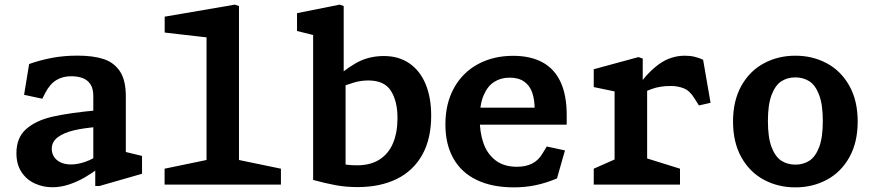

<svg xmlns="http://www.w3.org/2000/svg" viewBox="-20 -796 3760 828"><path d="M390.8 -83.9 382.4 -97V-382.1Q382.4 -414.3 369.7 -433.1Q356.9 -451.9 335.6 -459.6Q314.2 -467.3 286.2 -467.2Q250.4 -467.2 222.7 -450.4Q195 -433.7 175.1 -394.9L162.4 -370.2L83.9 -387.1L105.6 -519.9Q152 -536.5 203.4 -546.3Q254.8 -556.1 314.6 -556.1Q382.1 -556.1 427.2 -541.2Q472.3 -526.2 497.5 -488Q522.6 -449.8 522.6 -381.3V-118.3L500.5 -145.9L592.5 -123.5V-46.6L409.1 6H390.8ZM50.8 -135.4Q50.8 -202.5 92.9 -239.5Q135.1 -276.6 207.2 -293Q279.4 -309.3 400.2 -320.6L399.5 -248.5Q342 -244.1 298.4 -233.8Q254.8 -223.5 229 -204Q203.2 -184.4 203.2 -153.8Q203.2 -135.2 213 -119.8Q222.9 -104.4 241.6 -95.6Q260.2 -86.8 286.4 -86.8Q315.3 -86.8 348.3 -98.4Q381.3 -110 410.6 -131.7V-74.5L408 -72.5Q377.3 -49.5 346.2 -31.3Q315.2 -13.2 278.9 -0.8Q242.6 11.5 205.9 11.5Q165.8 11.5 130.3 -4.6Q94.9 -20.7 72.8 -53.8Q50.8 -87 50.8 -135.4Z M689.8 -68.5 903.2 -112.8 870.7 -56.6V-670.2L902.7 -631.2L690.2 -655.6V-724.1L992.7 -776L1010.6 -770V-56.6L978 -112.8L1191.5 -68.5V0H689.8Z M1335.2 -18.8Q1333.1 -19.4 1330.4 -20.1V-676.5L1362.4 -637L1260.9 -662.4V-739.3L1444.3 -776L1462.2 -770V-441.9L1470.3 -434.9V-33.6L1361.9 -119.7Q1399.2 -102.9 1436.5 -93Q1473.8 -83.1 1519.8 -83.1Q1578.1 -83.1 1617.1 -108.3Q1656.2 -133.5 1675.2 -179.3Q1694.2 -225.1 1694.2 -287.4Q1694.2 -358.9 1666 -404Q1637.9 -449 1568.4 -449Q1536.4 -449 1506 -440Q1475.7 -431.1 1436 -414.8Q1431.1 -412.7 1425.8 -410.5L1417.4 -448.2Q1458.4 -490.8 1512.8 -522.6Q1567.2 -554.4 1635.5 -554.4Q1699.6 -554.4 1745.6 -522.7Q1791.7 -490.9 1815.6 -433Q1839.5 -375.2 1839.5 -297.4Q1839.5 -197.3 1801 -128.4Q1762.4 -59.4 1691.1 -24.3Q1619.8 10.8 1522.2 10.8Q1470.9 10.8 1427.3 2.6Q1383.7 -5.5 1335.2 -18.8Z M1900.8 -259.2Q1900.8 -349.7 1937.9 -416.6Q1975 -483.6 2041.3 -519.5Q2107.7 -555.3 2193.1 -555.3Q2267.7 -555.3 2319.2 -527.4Q2370.8 -499.5 2397.3 -442.8Q2423.9 -386 2423.9 -300.3V-258.5H2037.1V-331.6H2303.5L2285.8 -304.7V-322.4Q2285.8 -365.9 2275.2 -396.5Q2264.6 -427.2 2240.5 -444.1Q2216.5 -461.1 2177.3 -461.1Q2139.8 -461.1 2111 -442.7Q2082.2 -424.3 2065.5 -384.6Q2048.8 -344.9 2048.8 -284.2Q2048.8 -224.8 2064.9 -178.6Q2081 -132.4 2116.9 -104.6Q2152.8 -76.8 2209.8 -76.8Q2247.2 -76.8 2275 -90.8Q2302.9 -104.8 2320.4 -135.5L2337.9 -164.2L2416.4 -147.3L2382 -26.5Q2334.6 -6.7 2289.8 2.7Q2245.1 12 2195.9 12Q2102.2 12 2035.9 -19.9Q1969.6 -51.8 1935.2 -112.8Q1900.8 -173.8 1900.8 -259.2Z M2540.5 -68.5 2663.6 -122.8 2630.4 -66.2V-434.6L2662.8 -395.1L2540.5 -420.5V-497.4L2733.5 -549.9L2751.8 -543.5V-441.9L2770.8 -434.9V-66.7L2738.2 -122.8L2912.5 -68.5V0H2540.5ZM2873.6 -425.2H2872.9Q2826.1 -425.2 2791.4 -412.5Q2756.8 -399.9 2718.1 -378.2L2716.8 -377.8L2733 -425.3Q2772.8 -483.9 2822.7 -519.8Q2872.6 -555.8 2934.3 -555.8Q2957.2 -555.8 2977 -550.8Q2996.8 -545.9 3012.2 -538.2L3044.3 -352.7L2994.2 -341.2L2974.8 -371.9Q2954.5 -404.9 2929 -415Q2903.4 -425.1 2873.6 -425.2Z M3141.2 -272.1Q3141.2 -361.4 3176.9 -425.5Q3212.6 -489.7 3273.8 -522.7Q3335.1 -555.8 3410 -555.8Q3484.9 -555.8 3546.2 -522.7Q3607.4 -489.7 3643.1 -425.5Q3678.8 -361.4 3678.8 -272.1Q3678.8 -182.3 3643.1 -118.2Q3607.4 -54.1 3546.2 -21Q3484.9 12 3410 12Q3335.1 12 3273.8 -21Q3212.6 -54.1 3176.9 -118.2Q3141.2 -182.3 3141.2 -272.1ZM3528.4 -274.2Q3528.4 -344.6 3512.6 -386.4Q3496.8 -428.2 3470.6 -445.3Q3444.4 -462.3 3410 -462.3Q3375.6 -462.3 3349.4 -445.3Q3323.2 -428.2 3307.4 -386.4Q3291.6 -344.6 3291.6 -274.2Q3291.6 -203.3 3307.4 -161.7Q3323.2 -120.1 3349.4 -103Q3375.6 -86 3410 -86Q3444.4 -86 3470.6 -103Q3496.8 -120.1 3512.6 -161.7Q3528.4 -203.3 3528.4 -274.2Z"/></svg>

Font: Monaspace Xenon Var
Style: Regular
Weight: 400
Designer: Riley Cran and the Lettermatic Team
Version: Version 1.000 (Monaspace Xenon Var)